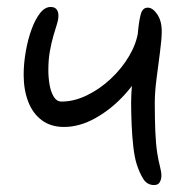

<svg xmlns="http://www.w3.org/2000/svg" viewBox="-20 -519 553 552"><path d="M164 -154Q126 -154 100 -173.5Q74 -193 61 -227Q48 -261 48 -304Q48 -336 54 -370.5Q60 -405 70.5 -434Q81 -463 95 -481Q109 -499 126 -499Q133 -499 138 -496Q143 -493 145.5 -487.5Q148 -482 148 -474Q148 -463 143.5 -449Q139 -435 133.5 -416Q128 -397 123.5 -372.5Q119 -348 119 -317Q119 -296 122.5 -275.5Q126 -255 134.5 -241Q143 -227 157 -227Q193 -227 230 -245Q267 -263 298.5 -292.5Q330 -322 351 -357.5Q372 -393 377 -427L397 -334Q375 -287 337.5 -246Q300 -205 254.5 -179.5Q209 -154 164 -154ZM423 13Q403 13 392 -4.5Q381 -22 373 -47Q367 -66 363.5 -95.5Q360 -125 358.5 -159Q357 -193 357 -224Q357 -247 359.5 -275.5Q362 -304 365.5 -333.5Q369 -363 372.5 -389Q376 -415 377 -431Q380 -461 385 -479Q390 -497 405 -497Q419 -497 432 -478Q445 -459 445 -429Q445 -407 440 -369.5Q435 -332 430 -292.5Q425 -253 425 -224Q425 -177 426.5 -141.5Q428 -106 432 -79Q436 -55 440 -40Q444 -25 444 -14Q444 -4 439.5 4.5Q435 13 423 13Z"/></svg>

Font: Shantell Sans Light
Style: Regular
Weight: 300
Designer: Stephen Nixon, Anya Danilova, Shantell Martin
Foundry: Arrow Type
Version: Version 1.011;[c5ecc13dd]